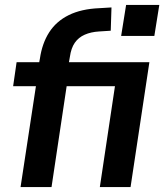

<svg xmlns="http://www.w3.org/2000/svg" viewBox="-20 -755 663 775"><path d="M63 0 125 -407H33L47 -504H157L135 -486L141 -518Q150 -580 178.5 -624.5Q207 -669 257.5 -694Q308 -719 381 -722L430 -725L427 -631L380 -628Q347 -626 322 -615Q297 -604 282 -582.5Q267 -561 262 -525L256 -491L246 -504H583L507 0H383L444 -407H249L188 0ZM469 -610 489 -735H623L603 -610Z"/></svg>

Font: Nunitoga
Style: Bold Italic
Weight: 700
Italic angle: -9°
Designer: Vernon Adams
Foundry: Vernon Adams
Version: Version 1.0